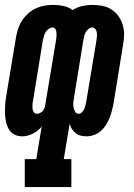

<svg xmlns="http://www.w3.org/2000/svg" viewBox="-27 -548 547 783"><path d="M74 215V101H121L143 -32Q129 -14 107 -3Q85 8 64 8Q46 8 31.5 0.5Q17 -7 9 -21Q1 -35 -2.5 -51.5Q-6 -68 -6.5 -85Q-7 -102 -6 -119.5Q-5 -137 -2 -154L39 -400Q42 -417 48 -434Q54 -451 64.5 -466.5Q75 -482 89.5 -494.5Q104 -507 120.5 -514.5Q137 -522 155 -525Q173 -528 190 -528Q212 -528 232.5 -523.5Q253 -519 269 -507Q288 -519 308.5 -523.5Q329 -528 349 -528Q370 -528 390.5 -524Q411 -520 427.5 -509.5Q444 -499 455.5 -483Q467 -467 473 -448Q479 -429 479 -408Q479 -387 475 -366L435 -120Q432 -106 428 -91.5Q424 -77 418 -63Q412 -49 403 -35.5Q394 -22 382 -12Q370 -2 355 3Q340 8 325 8Q313 8 301.5 5Q290 2 281 -5.5Q272 -13 266 -22.5Q260 -32 257 -43L233 101H264V215ZM124 -84Q130 -84 137 -87.5Q144 -91 148.5 -97Q153 -103 155 -109.5Q157 -116 158 -123L201 -381Q202 -389 203 -397Q204 -405 203.5 -413Q203 -421 199.5 -428.5Q196 -436 188 -436Q180 -436 172 -430.5Q164 -425 159.5 -417.5Q155 -410 152.5 -401.5Q150 -393 148 -385L108 -139Q106 -131 105.5 -122.5Q105 -114 105.5 -106Q106 -98 110.5 -91Q115 -84 124 -84ZM294 -84Q301 -84 307.5 -90.5Q314 -97 317 -104.5Q320 -112 322 -120Q324 -128 325 -135L366 -381Q367 -389 368 -397.5Q369 -406 368 -414.5Q367 -423 362 -429.5Q357 -436 349 -436Q341 -436 334 -430Q327 -424 322.5 -416.5Q318 -409 316.5 -401Q315 -393 313 -385L275 -151Q273 -141 272 -131Q271 -121 272.5 -111.5Q274 -102 279 -93Q284 -84 294 -84Z"/></svg>

Font: Iosevka Curly Slab Heavy
Style: Italic
Weight: 900
Italic angle: -9°
Monospace: yes
Designer: Belleve Invis
Foundry: Belleve Invis
Version: Version 22.1.2; ttfautohint (v1.8.4)